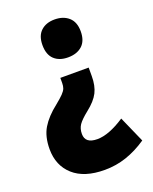

<svg xmlns="http://www.w3.org/2000/svg" viewBox="-138 -640 710 891"><g transform="rotate(-20 216.5 -195.0)"><path d="M315 -257Q315 -209 298.5 -176.5Q282 -144 240 -111Q205 -83 192.5 -64.5Q180 -46 180 -20Q180 27 240 27Q297 27 376 -25L433 104Q383 138 331.5 155.5Q280 173 224 173Q123 173 69 124.5Q15 76 15 -5Q15 -67 40 -108.5Q65 -150 115 -189Q141 -210 154 -223.5Q167 -237 171 -248Q175 -259 175 -274V-299H315ZM338 -470Q338 -423 312 -399.5Q286 -376 242 -376Q199 -376 174 -399.5Q149 -423 149 -470Q149 -516 174.5 -539.5Q200 -563 242 -563Q285 -563 311.5 -539.5Q338 -516 338 -470Z"/></g></svg>

Font: Noto Sans Telugu Condensed Black
Style: Regular
Weight: 900
Width: 3
Designer: Jelle Bosma - Monotype Design Team
Foundry: Monotype Imaging Inc.
Version: Version 2.005; ttfautohint (v1.8.4.7-5d5b)